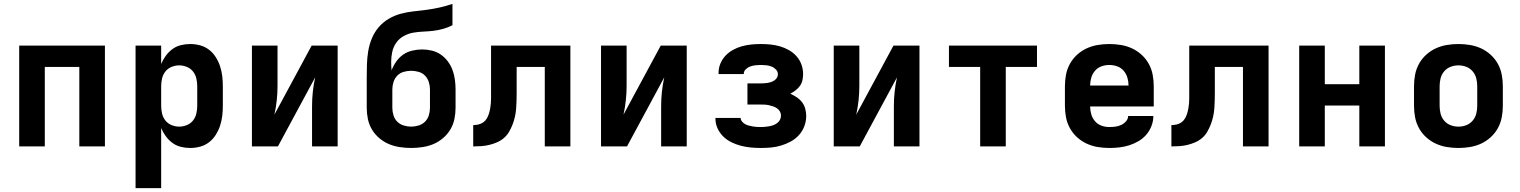

<svg xmlns="http://www.w3.org/2000/svg" viewBox="-20 -755 7840 990"><path d="M79 0V-520H521V0H389V-410H211V0Z M679 215V-520H811V-425Q820 -447 834.5 -467Q849 -487 868.5 -501.5Q888 -516 912 -522Q936 -528 961 -528Q987 -528 1012.5 -521Q1038 -514 1058.5 -498Q1079 -482 1093 -459.5Q1107 -437 1115 -412.5Q1123 -388 1126 -362Q1129 -336 1129 -310V-210Q1129 -184 1126 -158Q1123 -132 1115 -107.5Q1107 -83 1093 -60.5Q1079 -38 1058.5 -22Q1038 -6 1012.5 1Q987 8 961 8Q936 8 912 2Q888 -4 868.5 -18.5Q849 -33 834.5 -53Q820 -73 811 -95V215ZM904 -102Q924 -102 943.5 -110Q963 -118 975.5 -134Q988 -150 992.5 -170Q997 -190 997 -210V-310Q997 -330 992.5 -350Q988 -370 975.5 -386Q963 -402 943.5 -410Q924 -418 904 -418Q884 -418 864.5 -410Q845 -402 832.5 -386Q820 -370 815.5 -350Q811 -330 811 -310V-210Q811 -190 815.5 -170Q820 -150 832.5 -134Q845 -118 864.5 -110Q884 -102 904 -102Z M1279 0V-520H1411V-312Q1411 -275 1407 -238Q1403 -201 1395 -164L1587 -520H1721V0H1589V-208Q1589 -245 1593 -282Q1597 -319 1605 -356L1413 0Z M2100 8Q2071 8 2041.5 3.5Q2012 -1 1985.5 -12Q1959 -23 1936 -42.5Q1913 -62 1898 -87Q1883 -112 1877 -141Q1871 -170 1871 -199V-355Q1871 -389 1872 -423Q1873 -457 1878.5 -490.5Q1884 -524 1897 -556Q1910 -588 1932 -614Q1954 -640 1983.5 -657.5Q2013 -675 2046 -684Q2079 -693 2113 -696.5Q2147 -700 2180.5 -704.5Q2214 -709 2247.5 -716.5Q2281 -724 2313 -735V-625Q2290 -613 2264.5 -606Q2239 -599 2213.5 -596Q2188 -593 2162 -592Q2136 -591 2110.5 -586.5Q2085 -582 2061.5 -569Q2038 -556 2023 -534.5Q2008 -513 2002.5 -487.5Q1997 -462 1997 -436Q1997 -425 1997.5 -414Q1998 -403 1999 -392Q2008 -416 2023 -437.5Q2038 -459 2059 -473.5Q2080 -488 2105.5 -494Q2131 -500 2157 -500Q2182 -500 2207 -494Q2232 -488 2253 -473.5Q2274 -459 2289.5 -438Q2305 -417 2313.5 -393.5Q2322 -370 2325.5 -344.5Q2329 -319 2329 -294V-199Q2329 -170 2323 -141Q2317 -112 2302 -87Q2287 -62 2264 -42.5Q2241 -23 2214.5 -12Q2188 -1 2158.5 3.5Q2129 8 2100 8ZM2100 -102Q2119 -102 2138.5 -108Q2158 -114 2171.5 -127.5Q2185 -141 2191 -160Q2197 -179 2197 -199V-294Q2197 -313 2191 -332Q2185 -351 2171.5 -365Q2158 -379 2138.5 -384.5Q2119 -390 2100 -390Q2081 -390 2061.5 -384.5Q2042 -379 2028.5 -365Q2015 -351 2009 -332Q2003 -313 2003 -294V-199Q2003 -179 2009 -160Q2015 -141 2028.5 -127.5Q2042 -114 2061.5 -108Q2081 -102 2100 -102Z M2420 0V-110Q2433 -110 2446.5 -113Q2460 -116 2471.5 -124Q2483 -132 2490 -144Q2497 -156 2501 -169Q2505 -182 2507.5 -195.5Q2510 -209 2511 -222.5Q2512 -236 2512 -250Q2512 -264 2512 -278V-520H2921V0H2789V-410H2644V-281Q2644 -260 2643.5 -239Q2643 -218 2641.5 -197Q2640 -176 2635.5 -155Q2631 -134 2623.5 -114.5Q2616 -95 2605.5 -76.5Q2595 -58 2579 -44Q2563 -30 2543.5 -21.5Q2524 -13 2503.5 -8Q2483 -3 2462 -1.5Q2441 0 2420 0Z M3079 0V-520H3211V-312Q3211 -275 3207 -238Q3203 -201 3195 -164L3387 -520H3521V0H3389V-208Q3389 -245 3393 -282Q3397 -319 3405 -356L3213 0Z M3903 8Q3877 8 3851 5.5Q3825 3 3800 -3.5Q3775 -10 3751.5 -21.5Q3728 -33 3709.5 -51Q3691 -69 3680 -93Q3669 -117 3669 -143V-147H3799Q3799 -137 3806 -128.5Q3813 -120 3822 -115Q3831 -110 3841 -107.5Q3851 -105 3861.5 -103Q3872 -101 3882.5 -100.5Q3893 -100 3903 -100Q3914 -100 3925 -101Q3936 -102 3947 -104Q3958 -106 3968.5 -110Q3979 -114 3988 -121Q3997 -128 4002 -138Q4007 -148 4007 -159Q4007 -170 4001.5 -180Q3996 -190 3986.5 -196.5Q3977 -203 3966.5 -206.5Q3956 -210 3945 -212.5Q3934 -215 3922.5 -215.5Q3911 -216 3900 -216H3834V-325H3900Q3909 -325 3918.5 -325.5Q3928 -326 3937.5 -327.5Q3947 -329 3956 -332Q3965 -335 3973 -340.5Q3981 -346 3986 -354Q3991 -362 3991 -372Q3991 -386 3981 -396.5Q3971 -407 3958 -412Q3945 -417 3931 -418.5Q3917 -420 3903 -420Q3889 -420 3875.5 -418.5Q3862 -417 3849 -412.5Q3836 -408 3825.5 -398Q3815 -388 3815 -374V-373H3685V-379Q3685 -404 3694.5 -427Q3704 -450 3721 -468Q3738 -486 3760 -498Q3782 -510 3805.5 -516.5Q3829 -523 3853.5 -525.5Q3878 -528 3903 -528Q3928 -528 3953 -525.5Q3978 -523 4002 -516Q4026 -509 4048 -496.5Q4070 -484 4087 -465Q4104 -446 4112.5 -422Q4121 -398 4121 -373Q4121 -357 4117.5 -341Q4114 -325 4104.5 -312Q4095 -299 4082 -289Q4069 -279 4055 -272Q4072 -264 4088 -253.5Q4104 -243 4115.5 -228Q4127 -213 4132 -194.5Q4137 -176 4137 -157Q4137 -130 4127.5 -104.5Q4118 -79 4100 -59Q4082 -39 4058.5 -26Q4035 -13 4009 -5Q3983 3 3956.5 5.5Q3930 8 3903 8Z M4279 0V-520H4411V-312Q4411 -275 4407 -238Q4403 -201 4395 -164L4587 -520H4721V0H4589V-208Q4589 -245 4593 -282Q4597 -319 4605 -356L4413 0Z M5034 0V-410H4873V-520H5327V-410H5166V0Z M5700 8Q5670 8 5640 3Q5610 -2 5583 -14.5Q5556 -27 5533.5 -47.5Q5511 -68 5496.5 -94.5Q5482 -121 5476.5 -150.5Q5471 -180 5471 -210V-310Q5471 -340 5476.5 -369.5Q5482 -399 5496.5 -425.5Q5511 -452 5533.5 -472.5Q5556 -493 5583 -505.5Q5610 -518 5640 -523Q5670 -528 5700 -528Q5730 -528 5760 -523Q5790 -518 5817 -505.5Q5844 -493 5866.5 -472.5Q5889 -452 5903.5 -425.5Q5918 -399 5923.5 -369.5Q5929 -340 5929 -310V-206H5601Q5601 -185 5607 -165Q5613 -145 5626.5 -129.5Q5640 -114 5659.5 -107Q5679 -100 5700 -100Q5715 -100 5731 -102Q5747 -104 5761 -110.5Q5775 -117 5786 -129.5Q5797 -142 5797 -157H5927Q5927 -131 5917.5 -106Q5908 -81 5891 -61Q5874 -41 5851 -27.5Q5828 -14 5803 -6Q5778 2 5752 5Q5726 8 5700 8ZM5601 -314H5799Q5799 -335 5793 -355Q5787 -375 5773.5 -390.5Q5760 -406 5740.5 -413Q5721 -420 5700 -420Q5679 -420 5659.5 -413Q5640 -406 5626.5 -390.5Q5613 -375 5607 -355Q5601 -335 5601 -314Z M6020 0V-110Q6033 -110 6046.5 -113Q6060 -116 6071.5 -124Q6083 -132 6090 -144Q6097 -156 6101 -169Q6105 -182 6107.5 -195.5Q6110 -209 6111 -222.5Q6112 -236 6112 -250Q6112 -264 6112 -278V-520H6521V0H6389V-410H6244V-281Q6244 -260 6243.5 -239Q6243 -218 6241.5 -197Q6240 -176 6235.5 -155Q6231 -134 6223.5 -114.5Q6216 -95 6205.5 -76.5Q6195 -58 6179 -44Q6163 -30 6143.5 -21.5Q6124 -13 6103.5 -8Q6083 -3 6062 -1.5Q6041 0 6020 0Z M6679 0V-520H6811V-321H6989V-520H7121V0H6989V-211H6811V0Z M7500 8Q7470 8 7440 3Q7410 -2 7383 -14.5Q7356 -27 7333.5 -47.5Q7311 -68 7296.5 -94.5Q7282 -121 7276.5 -150.5Q7271 -180 7271 -210V-310Q7271 -340 7276.5 -369.5Q7282 -399 7296.5 -425.5Q7311 -452 7333.5 -472.5Q7356 -493 7383 -505.5Q7410 -518 7440 -523Q7470 -528 7500 -528Q7530 -528 7560 -523Q7590 -518 7617 -505.5Q7644 -493 7666.5 -472.5Q7689 -452 7703.5 -425.5Q7718 -399 7723.5 -369.5Q7729 -340 7729 -310V-210Q7729 -180 7723.5 -150.5Q7718 -121 7703.5 -94.5Q7689 -68 7666.5 -47.5Q7644 -27 7617 -14.5Q7590 -2 7560 3Q7530 8 7500 8ZM7500 -102Q7521 -102 7540.5 -109.5Q7560 -117 7573.5 -133Q7587 -149 7592 -169Q7597 -189 7597 -210V-310Q7597 -331 7592 -351Q7587 -371 7573.5 -387Q7560 -403 7540.5 -410.5Q7521 -418 7500 -418Q7479 -418 7459.5 -410.5Q7440 -403 7426.5 -387Q7413 -371 7408 -351Q7403 -331 7403 -310V-210Q7403 -189 7408 -169Q7413 -149 7426.5 -133Q7440 -117 7459.5 -109.5Q7479 -102 7500 -102Z"/></svg>

Font: Iosevka Extrabold Extended
Style: Regular
Weight: 800
Width: 7
Monospace: yes
Designer: Belleve Invis
Foundry: Belleve Invis
Version: Version 32.5.0; ttfautohint (v1.8.4)